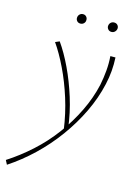

<svg xmlns="http://www.w3.org/2000/svg" viewBox="-182 -656 734 1016"><g transform="rotate(15 185.5 -148.0)"><path d="M-40 289 -52 266Q15 223 77 167Q139 111 189 43.5Q239 -24 275 -98Q311 -172 328 -248Q336 -288 339.5 -328Q343 -368 340 -408H368Q370 -371 367 -334Q364 -297 355 -258Q337 -178 299.5 -100Q262 -22 209.5 50Q157 122 93.5 182.5Q30 243 -40 289ZM203 34Q191 -53 165.5 -134Q140 -215 106.5 -284.5Q73 -354 38 -404L61 -414Q97 -363 130 -293.5Q163 -224 188 -144Q213 -64 223 18ZM142 -533Q130 -533 123 -541Q116 -549 117 -560Q118 -571 125.5 -578Q133 -585 144 -585Q155 -585 162 -577Q169 -569 168 -558Q168 -548 160.5 -540.5Q153 -533 142 -533ZM312 -533Q300 -533 293 -541.5Q286 -550 287 -560Q288 -571 295.5 -578Q303 -585 314 -585Q326 -585 333 -577Q340 -569 339 -558Q338 -548 330.5 -540.5Q323 -533 312 -533Z"/></g></svg>

Font: Ysabeau Infant Thin
Style: Italic
Weight: 250
Italic angle: -12°
Designer: Christian Thalmann (Catharsis Fonts)
Version: Version 2.001;gftools[0.9.30]; featfreeze: ss01,ss02,lnum